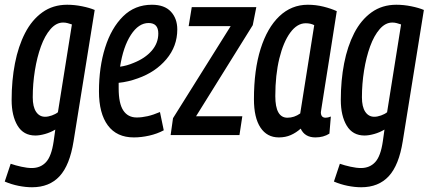

<svg xmlns="http://www.w3.org/2000/svg" viewBox="-35 -569 1807 809"><path d="M-15 196 10 121Q30 128 55 133.5Q80 139 99 139Q136 139 159 114Q182 89 191 27L198 -23Q178 -11 155 -4.5Q132 2 114 2Q64 2 39 -39.5Q14 -81 14 -148Q14 -230 28 -302Q42 -374 70.5 -429.5Q99 -485 143.5 -517Q188 -549 248 -549Q279 -549 311 -542.5Q343 -536 364 -527L275 26Q259 127 216 173.5Q173 220 100 220Q73 220 43 214Q13 208 -15 196ZM268 -466Q259 -469 250 -471.5Q241 -474 231 -474Q202 -474 178 -446.5Q154 -419 137.5 -373.5Q121 -328 112 -272Q103 -216 103 -159Q103 -119 117 -98Q131 -77 155 -77Q168 -77 183.5 -82.5Q199 -88 209 -96Z M655 -20Q627 -5 593.5 2.5Q560 10 529 10Q457 10 419.5 -40.5Q382 -91 382 -184Q382 -286 408 -368.5Q434 -451 483.5 -500Q533 -549 605 -549Q658 -549 685 -520Q712 -491 712 -445Q712 -374 666 -319.5Q620 -265 546 -239Q505 -224 465 -220Q465 -209 465 -197Q465 -133 484.5 -103.5Q504 -74 541 -74Q563 -74 587 -79.5Q611 -85 639 -97ZM591 -472Q549 -472 516.5 -422Q484 -372 471 -288Q500 -292 528 -304Q576 -323 604 -355Q632 -387 632 -428Q632 -472 591 -472Z M684 0 694 -71 937 -459H760L773 -539H1045L1030 -463L791 -79H986L974 0Z M1294 10Q1249 10 1232 -27Q1213 -10 1190.5 0Q1168 10 1140 10Q1090 10 1062.5 -31.5Q1035 -73 1035 -151Q1035 -274 1063 -363Q1091 -452 1142 -500.5Q1193 -549 1262 -549Q1296 -549 1328 -541Q1360 -533 1384 -522Q1366 -407 1354 -331Q1342 -255 1334.5 -208.5Q1327 -162 1323.5 -138.5Q1320 -115 1318.5 -106.5Q1317 -98 1317 -96Q1317 -73 1337 -73Q1347 -73 1359 -78L1353 -6Q1328 10 1294 10ZM1230 -91 1289 -463Q1274 -471 1253 -471Q1217 -471 1188 -431.5Q1159 -392 1142 -322.5Q1125 -253 1125 -164Q1125 -73 1176 -73Q1205 -73 1230 -91Z M1372 196 1397 121Q1417 128 1442 133.5Q1467 139 1486 139Q1523 139 1546 114Q1569 89 1578 27L1585 -23Q1565 -11 1542 -4.5Q1519 2 1501 2Q1451 2 1426 -39.5Q1401 -81 1401 -148Q1401 -230 1415 -302Q1429 -374 1457.5 -429.5Q1486 -485 1530.5 -517Q1575 -549 1635 -549Q1666 -549 1698 -542.5Q1730 -536 1751 -527L1662 26Q1646 127 1603 173.5Q1560 220 1487 220Q1460 220 1430 214Q1400 208 1372 196ZM1655 -466Q1646 -469 1637 -471.5Q1628 -474 1618 -474Q1589 -474 1565 -446.5Q1541 -419 1524.5 -373.5Q1508 -328 1499 -272Q1490 -216 1490 -159Q1490 -119 1504 -98Q1518 -77 1542 -77Q1555 -77 1570.5 -82.5Q1586 -88 1596 -96Z"/></svg>

Font: Georama Condensed Medium
Style: Italic
Weight: 500
Width: 3
Italic angle: -9°
Designer: Jean-Baptiste Levee
Foundry: Production Type
Version: Version 1.000